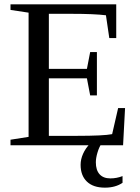

<svg xmlns="http://www.w3.org/2000/svg" viewBox="-20 -675 651 892"><path d="M28.8 -25.9 112.8 -39.1V-616.2L28.8 -628.9V-654.8H520V-498H487.8L472.2 -604Q417.5 -610.8 314 -610.8H207V-355H383.8L398.9 -433.1H430.2V-231.9H398.9L383.8 -311H207V-43.9H335.9Q461.9 -43.9 501 -51.8L528.8 -172.9H561L551.8 0H28.8ZM467.3 196.8Q413.1 196.8 383.8 168.7Q354.5 140.6 354.5 90.8Q354.5 64.9 366 39.3Q377.4 13.7 398.4 -7.8H451.7Q440.4 8.3 432.9 33.7Q425.3 59.1 425.3 79.1Q425.3 115.2 442.6 134.5Q460 153.8 492.7 153.8Q522 153.8 549.3 143.1V174.3Q516.1 196.8 467.3 196.8Z"/></svg>

Font: Times New Roman
Style: Regular
Weight: 400
Designer: Steve Matteson
Foundry: Ascender Corporation
Version: Version 2.00.3